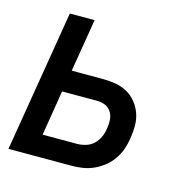

<svg xmlns="http://www.w3.org/2000/svg" viewBox="-83 -600 667 681"><g transform="rotate(15 250.0 -260.0)"><path d="M6 0 92 -520H183L151 -326H266Q290 -326 313 -322Q336 -318 355.5 -307Q375 -296 389 -278.5Q403 -261 410.5 -240Q418 -219 418 -195Q418 -171 414 -147Q411 -127 404 -107Q397 -87 384.5 -69Q372 -51 355 -37.5Q338 -24 318 -15Q298 -6 277.5 -3Q257 0 237 0ZM236 -80Q252 -80 268.5 -85Q285 -90 297 -101.5Q309 -113 316 -128.5Q323 -144 325 -160Q328 -176 327 -192Q326 -208 318 -221Q310 -234 296 -240Q282 -246 265 -246H137L110 -80Z"/></g></svg>

Font: Iosevka Term Curly Md Obl
Style: Regular
Weight: 500
Italic angle: -9°
Designer: Belleve Invis
Foundry: Belleve Invis
Version: Version 32.3.0